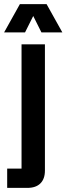

<svg xmlns="http://www.w3.org/2000/svg" viewBox="-64 -749 324 936"><path d="M-29 167V73H41V-533H155V83Q155 123 133 145Q111 167 69 167ZM-44 -591 33 -729H163L240 -591H138L98 -671L58 -591Z"/></svg>

Font: Hubot Sans Condensed SemiBold
Style: Regular
Weight: 600
Width: 3
Designer: Deni Anggara
Foundry: GitHub, Inc., Subsidiary of Microsoft Corporation
Version: Version 2.000